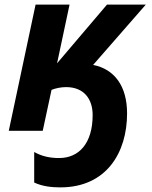

<svg xmlns="http://www.w3.org/2000/svg" viewBox="-20 -566 659 831"><path d="M241 245C441 245 530 94 530 -75C530 -194 475 -267 383 -285L611 -546H443L227 -292L281 -546H134L18 0H165L203 -177C220 -184 244 -189 266 -189C343 -189 381 -138 381 -68C381 54 322 118 236 118C199 118 164 112 128 92V224C164 241 205 245 241 245Z"/></svg>

Font: Noto Sans
Style: Bold Italic
Weight: 700
Italic angle: -12°
Designer: Monotype Design Team
Foundry: Monotype Imaging Inc.
Version: Version 2.013